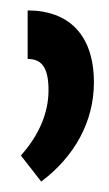

<svg xmlns="http://www.w3.org/2000/svg" viewBox="-20 -782 209 368"><path d="M33 -762V-669C59 -669 73 -654 73 -609C73 -566 55 -523 20 -484L59 -434C123 -482 160 -549 160 -624C160 -716 111 -762 33 -762Z"/></svg>

Font: Noto Sans Armenian ExtraCondensed Medium
Style: Regular
Weight: 500
Width: 2
Designer: Monotype Design Team
Foundry: Monotype Imaging Inc.
Version: Version 2.008